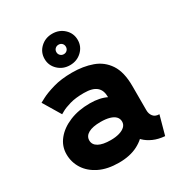

<svg xmlns="http://www.w3.org/2000/svg" viewBox="-179 -876 948 1013"><g transform="rotate(-30 294.5 -370.0)"><path d="M252.9 12.7Q320.4 12.7 368.1 -12Q415.7 -36.7 441 -77.7Q466.2 -118.7 466.2 -167.5Q466.2 -216.3 443.7 -254.3Q421.2 -292.4 378.3 -314.2Q335.4 -335.9 274.8 -335.9Q205.2 -335.9 150.9 -313.4Q96.6 -290.9 65.4 -252.1Q34.2 -213.4 34.2 -164.6Q34.2 -115.7 59.8 -75.5Q85.4 -35.3 134.3 -11.3Q183.3 12.7 252.9 12.7ZM374.8 -167.5Q374.8 -149.9 362 -137.6Q349.2 -125.3 326.7 -118.8Q304.1 -112.3 274.8 -112.3Q226.5 -112.3 200.6 -126.7Q174.8 -141.1 174.8 -167.5Q174.8 -193.8 200.6 -208.3Q226.5 -222.7 274.8 -222.7Q307 -222.7 329.4 -216.2Q351.8 -209.7 363.3 -197.4Q374.8 -185.1 374.8 -167.5ZM515.4 -154.8V-302.7Q515.4 -388.2 483.3 -436.3Q451.3 -484.4 396.7 -503.9Q342.2 -523.4 274.8 -523.4Q208.1 -523.4 159 -509Q109.9 -494.6 83 -480.2Q56.1 -465.8 56.1 -465.8L120.1 -358.9Q120.1 -358.9 137.7 -368.9Q155.3 -378.9 189.6 -388.9Q223.9 -398.9 274.6 -398.9Q301.6 -398.9 320.6 -393.7Q339.6 -388.5 351.5 -378.1Q363.5 -367.8 369.1 -352.8Q374.8 -337.8 374.8 -317.8V-223.2L387.5 -213.1V-127.9L374.8 -116.7Q374.8 -98.3 384.7 -77.1Q394.6 -56 414.2 -36.7Q433.8 -17.4 463.5 -4Q493.2 9.4 533 12.7L564.6 -102.5Q540 -102.5 527.7 -117.7Q515.4 -132.8 515.4 -154.8ZM185.5 -657.7Q185.5 -617.7 214.8 -589.9Q244.1 -562.1 286.5 -562.1Q329.1 -562.1 358.3 -589.9Q387.5 -617.7 387.5 -657.7Q387.5 -698.2 358.3 -725.8Q329.1 -753.3 286.5 -753.3Q244.1 -753.3 214.8 -725.8Q185.5 -698.2 185.5 -657.7ZM257.4 -657.8Q257.4 -670.4 265.9 -678.5Q274.3 -686.5 286.5 -686.5Q299.1 -686.5 307.2 -678.4Q315.3 -670.3 315.3 -657.7Q315.3 -645.5 307.2 -637.2Q299.1 -628.9 286.5 -628.9Q274.3 -628.9 265.9 -637.2Q257.4 -645.5 257.4 -657.8Z"/></g></svg>

Font: Giphurs SC
Style: Regular
Weight: 400
Version: Version 0.920